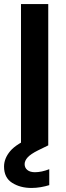

<svg xmlns="http://www.w3.org/2000/svg" viewBox="-35 -720 327 951"><path d="M69 0V-700H204V0ZM121 211Q65 211 25 185.5Q-15 160 -15 105Q-15 65 15.5 28.5Q46 -8 129 -43L174 -63L204 0L153 25Q117 43 102 59.5Q87 76 87 93Q87 111 100.5 122Q114 133 138 133Q171 133 209 118V197Q190 203 167 207Q144 211 121 211Z"/></svg>

Font: DM Sans
Style: Bold
Weight: 700
Designer: Colophon Foundry, Jonny Pinhorn
Foundry: Colophon Foundry
Version: Version 4.004; ttfautohint (v1.8.4.7-5d5b)